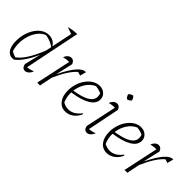

<svg xmlns="http://www.w3.org/2000/svg" viewBox="41 -1485 2225 2225"><g transform="rotate(45 1153.5 -372.0)"><path d="M471 -752H472V-751ZM183 2Q119 14 82.5 -31Q46 -76 46 -169Q46 -235 63.5 -292.5Q81 -350 111.5 -394Q142 -438 182.5 -463Q223 -488 269 -488Q348 -488 389 -422L442 -677L357 -706Q397 -717 428.5 -721.5Q460 -726 492 -726L353 -44Q398 -47 442 -66Q432 -34 409.5 -14.5Q387 5 364 5Q320 5 309 -52L357 -246H355Q276 -69 183 2ZM105 -58Q122 -48 139 -40.5Q156 -33 174 -28Q277 -98 371 -335L386 -405Q332 -448 247 -462Q201 -447 166 -405Q131 -363 110.5 -305.5Q90 -248 88 -183.5Q86 -119 105 -58Z M562 0 654 -431Q608 -432 566 -419Q575 -449 595.5 -467Q616 -485 640 -485Q681 -485 697 -437L650 -231H652Q715 -361 771.5 -425.5Q828 -490 876 -485L856 -409L810 -423Q768 -388 726 -323.5Q684 -259 640 -159L608 0Z M1026 8Q959 8 918 -45Q877 -98 877 -186Q877 -246 895 -300.5Q913 -355 944.5 -397Q976 -439 1016.5 -463Q1057 -487 1103 -487Q1152 -487 1185.5 -456.5Q1219 -426 1219 -381Q1219 -311 1141.5 -265Q1064 -219 920 -199Q920 -192 920 -185Q920 -118 947 -59Q991 -35 1036 -35Q1120 -35 1186 -123L1196 -115Q1170 -57 1125.5 -24.5Q1081 8 1026 8ZM1174 -383Q1174 -406 1165 -429Q1120 -449 1072 -453Q1011 -426 972 -365.5Q933 -305 923 -230Q1053 -251 1113.5 -288Q1174 -325 1174 -383Z M1456 -66Q1445 -34 1423 -14.5Q1401 5 1377 5Q1333 5 1323 -52L1404 -431Q1352 -432 1315 -419Q1325 -449 1345.5 -467Q1366 -485 1390 -485Q1430 -485 1446 -437L1367 -44Q1415 -47 1456 -66ZM1455 -681Q1480 -659 1484 -629Q1463 -604 1433 -600Q1409 -621 1402 -651Q1424 -676 1455 -681Z M1704 8Q1637 8 1596 -45Q1555 -98 1555 -186Q1555 -246 1573 -300.5Q1591 -355 1622.5 -397Q1654 -439 1694.5 -463Q1735 -487 1781 -487Q1830 -487 1863.5 -456.5Q1897 -426 1897 -381Q1897 -311 1819.5 -265Q1742 -219 1598 -199Q1598 -192 1598 -185Q1598 -118 1625 -59Q1669 -35 1714 -35Q1798 -35 1864 -123L1874 -115Q1848 -57 1803.5 -24.5Q1759 8 1704 8ZM1852 -383Q1852 -406 1843 -429Q1798 -449 1750 -453Q1689 -426 1650 -365.5Q1611 -305 1601 -230Q1731 -251 1791.5 -288Q1852 -325 1852 -383Z M1993 0 2085 -431Q2039 -432 1997 -419Q2006 -449 2026.5 -467Q2047 -485 2071 -485Q2112 -485 2128 -437L2081 -231H2083Q2146 -361 2202.5 -425.5Q2259 -490 2307 -485L2287 -409L2241 -423Q2199 -388 2157 -323.5Q2115 -259 2071 -159L2039 0Z"/></g></svg>

Font: Piazzolla ExtraLight
Style: Italic
Weight: 200
Italic angle: -11.3°
Designer: Juan Pablo del Peral
Foundry: Huerta Tipografica
Version: Version 1.330